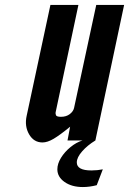

<svg xmlns="http://www.w3.org/2000/svg" viewBox="-20 -567 521 775"><path d="M151.5 8Q171.5 8 196.5 -6.8Q221.5 -21.5 263 -55.5L252.5 0H365L481 -547H368.5L279 -131.5Q276 -117.5 261.8 -106.5Q247.5 -95.5 226 -95.5Q208.5 -95.5 206 -102Q203.5 -108.5 204.5 -113.5L296.5 -547H183.5L87.5 -99Q78.5 -57.5 97.5 -24.8Q116.5 8 151.5 8ZM314.5 188Q341.5 188 370.5 180.5L395 116.5Q385.5 118.5 373.2 119.8Q361 121 349 121Q290 121 290 88.5Q290 68.5 311.5 44Q333 19.5 365 0H313Q288 7.5 264.5 26.8Q241 46 226.2 70Q211.5 94 211.5 116.5Q211.5 147 240.5 167.5Q269.5 188 314.5 188Z"/></svg>

Font: League Gothic SemiExpanded Italic
Style: Regular
Weight: 400
Width: 6
Designer: The League of Moveable Type
Version: Version 1.600; ttfautohint (v1.8.3)